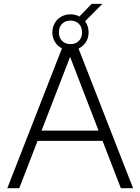

<svg xmlns="http://www.w3.org/2000/svg" viewBox="-20 -992 740 1012"><path d="M520.5 -249.5H178L81.5 0H18.5L306.5 -737Q283 -749 269.5 -771.2Q256 -793.5 256 -821.5Q256 -848.5 268.5 -870.2Q281 -892 302.8 -904.2Q324.5 -916.5 351.5 -916.5Q378 -916.5 398.5 -905L463 -971.5H519.5L428.5 -880Q447 -854.5 447 -821.5Q447 -792.5 432.8 -770Q418.5 -747.5 394 -736L681.5 0H617ZM290.5 -821.5Q290.5 -793 307.5 -776.2Q324.5 -759.5 351.5 -759.5Q378.5 -759.5 395.5 -776.2Q412.5 -793 412.5 -821.5Q412.5 -850 395.5 -866.8Q378.5 -883.5 351.5 -883.5Q324.5 -883.5 307.5 -866.8Q290.5 -850 290.5 -821.5ZM199 -303.5H499.5L349.5 -692Z"/></svg>

Font: Encode Sans Semi Expanded Light
Style: Regular
Weight: 300
Width: 6
Designer: Multiple Designers
Foundry: Impallari Type
Version: Version 2.000